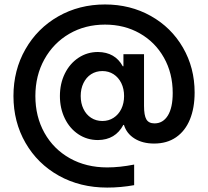

<svg xmlns="http://www.w3.org/2000/svg" viewBox="-20 -723 928 856"><path d="M40 -294.9Q40 -410.2 93.3 -503.4Q146.5 -596.7 239.7 -649.9Q333 -703.1 448.2 -703.1Q561 -703.1 652.3 -651.9Q743.7 -600.6 795.7 -510.7Q847.7 -420.9 847.7 -310.5Q847.7 -241.7 826.7 -190.4Q805.7 -139.2 765.1 -111.1Q724.6 -83 667 -83Q615.7 -83 580.1 -105.2Q544.4 -127.4 532.7 -166H529.8Q494.6 -99.6 417 -98.6Q368.2 -98.6 329.3 -124.5Q290.5 -150.4 268.8 -195.3Q247.1 -240.2 247.1 -294.9Q247.1 -350.1 269 -394.8Q291 -439.5 329.8 -465.3Q368.7 -491.2 417 -491.2Q493.2 -490.2 527.3 -427.7H530.3V-481.4H622.1V-251Q622.1 -208.5 632.6 -190.7Q643.1 -172.9 668.9 -172.9Q706.5 -172.9 728.3 -207.8Q750 -242.7 750 -308.6Q750 -396.5 710.9 -465.8Q671.9 -535.2 603.3 -574.2Q534.7 -613.3 448.2 -613.3Q359.4 -613.3 288.8 -572.3Q218.3 -531.2 178 -458.7Q137.7 -386.2 137.7 -294.9Q137.7 -203.1 178.2 -130.6Q218.8 -58.1 291.5 -17.3Q364.3 23.4 458 23.4Q513.7 23.4 578.1 10.7V102.5Q518.6 113.3 458 113.3Q337.4 113.3 242.4 60.3Q147.5 7.3 93.8 -85.9Q40 -179.2 40 -294.9ZM533.2 -294.9Q533.2 -327.1 520.8 -352.5Q508.3 -377.9 486.3 -392.1Q464.4 -406.2 436.5 -406.2Q408.2 -406.2 386.2 -392.1Q364.3 -377.9 352.1 -352.5Q339.8 -327.1 339.8 -294.9Q339.8 -262.7 352.1 -237.3Q364.3 -211.9 386.2 -197.8Q408.2 -183.6 436.5 -183.6Q464.4 -183.6 486.3 -197.8Q508.3 -211.9 520.8 -237.3Q533.2 -262.7 533.2 -294.9Z"/></svg>

Font: Wanted Sans SemiBold
Style: Regular
Weight: 600
Designer: Original Design by Kil Hyung-jin and Kang Hanbin, Wanted Lab, Inc; Hangeul from Source Han Sans by Jang Soo-young and Ka
Foundry: Wanted Lab, Inc.
Version: Version 1.003